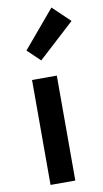

<svg xmlns="http://www.w3.org/2000/svg" viewBox="-100 -955 538 1000"><g transform="rotate(-10 169.5 -454.5)"><path d="M83 0V-555H214V0ZM148 -647 81 -711 248 -909 339 -822Z"/></g></svg>

Font: Noto Sans SC Thin SemiBold
Style: Regular
Weight: 600
Version: Version 2.004-H2;hotconv 1.0.118;makeotfexe 2.5.65603